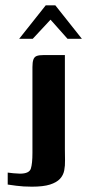

<svg xmlns="http://www.w3.org/2000/svg" viewBox="-20 -606 328 722"><path d="M9 43Q15 44 30.5 45.5Q46 47 55 47Q90 47 96 28Q102 9 102 -31Q102 -112 102 -192.5Q102 -273 102 -354Q102 -372 105.5 -382Q109 -392 118 -395.5Q127 -399 146 -399Q166 -399 185 -399Q204 -399 224 -399Q224 -375 224 -341.5Q224 -308 224 -269Q224 -230 224 -189.5Q224 -149 224 -112Q224 -75 224 -45Q224 -24 224.5 -3.5Q225 17 221.5 35Q218 53 205.5 66.5Q193 80 168 88Q143 96 100 96Q67 96 41.5 92.5Q16 89 9 88Q9 77 9 65.5Q9 54 9 43ZM52 -460 152 -586H188L288 -460H234L170 -532L103 -460Z"/></svg>

Font: Genos Thin SemiBold
Style: Regular
Weight: 600
Version: Version 1.010